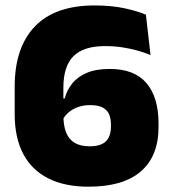

<svg xmlns="http://www.w3.org/2000/svg" viewBox="-20 -673 634 706"><path d="M305.5 13.5Q218 13.5 157.2 -17.2Q96.5 -48 65.2 -107.5Q34 -167 34 -253V-354.5Q34 -498 108 -575.5Q182 -653 328 -653Q388 -653 435.8 -643Q483.5 -633 516.5 -619L533.5 -470.5Q511 -480 485 -487.2Q459 -494.5 429.5 -499Q400 -503.5 366 -503.5Q287.5 -503.5 250.2 -466.5Q213 -429.5 213 -350V-250.5Q213 -211 223.2 -185.5Q233.5 -160 255 -147.5Q276.5 -135 309.5 -135Q351 -135 369.5 -153.5Q388 -172 388 -208V-214Q388 -237 381 -253Q374 -269 357.2 -277.8Q340.5 -286.5 311 -286.5Q288 -286.5 268.2 -279.8Q248.5 -273 233.8 -261Q219 -249 210.5 -232.5L189.5 -311H218Q226 -341.5 245.5 -366Q265 -390.5 299 -405Q333 -419.5 383.5 -419.5Q474.5 -419.5 518.8 -367.2Q563 -315 563 -218V-206.5Q563 -99 498 -42.8Q433 13.5 305.5 13.5Z"/></svg>

Font: Anek Devanagari Medium ExtraBold
Style: Regular
Weight: 800
Version: Version 1.003